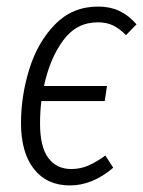

<svg xmlns="http://www.w3.org/2000/svg" viewBox="-20 -554 436 585"><path d="M114 -292H306L299 -246H106Q102 -214 102 -177Q102 -107 127 -73Q152 -39 197 -39Q225 -39 249 -49.5Q273 -60 301 -80L325 -43Q262 11 193 11Q123 11 83.5 -39Q44 -89 44 -179Q44 -262 69.5 -344Q95 -426 148 -480Q201 -534 279 -534Q315 -534 343 -521Q371 -508 396 -480L364 -447Q344 -467 324.5 -476.5Q305 -486 278 -486Q213 -486 172.5 -431Q132 -376 114 -292Z"/></svg>

Font: Fira Sans Extra Condensed Light
Style: Italic
Weight: 300
Width: 3
Italic angle: -8°
Designer: Carrois Corporate & Edenspiekermann AG
Foundry: Carrois Corporate GbR & Edenspiekermann AG
Version: Version 4.203